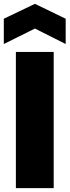

<svg xmlns="http://www.w3.org/2000/svg" viewBox="-26 -974 360 994"><path d="M-6.3 -746.1V-877L154.8 -954.1L314 -877V-746.1L154.8 -826.2ZM56.2 0V-705.1H252V0Z"/></svg>

Font: Poppins ExtraBold
Style: Regular
Weight: 800
Designer: Ninad Kale (Devanagari), Jonny Pinhorn (Latin)
Foundry: Indian Type Foundry
Version: 4.004